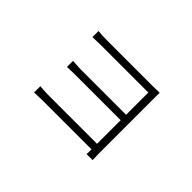

<svg xmlns="http://www.w3.org/2000/svg" viewBox="-89 -836 1178 1178"><g transform="rotate(45 500.0 -247.0)"><path d="M319 -536H550H643H709Q732 -536 741 -537H763Q762 -533 762 -521V-497V-455V-373V-269V-161V-65V0Q762 16 763 24V46H711Q712 41 712 27V-1V-71V-168V-275V-374V-451V-489H676H606H520H432H359H319Q286 -489 261 -488Q236 -487 229 -487V-540Q257 -536 319 -536ZM326 -296H372H450H542H632H703H740V-249H703H632H542H450H372H327Q286 -249 248 -247V-300Q255 -300 278.5 -298Q302 -296 326 -296ZM296 -44H345H425H522H618H696H740V4H696H617H521H425H345H297Q266 4 251 5Q236 6 216 6V-48Q222 -48 246 -46Q270 -44 296 -44Z"/></g></svg>

Font: Merged Yaku Han JP Light
Style: Regular
Weight: 300
Designer: Ryoko NISHIZUKA 西塚涼子 (kana, bopomofo & ideographs); Paul D. Hunt (Latin, Greek & Cyrillic); Sandoll Communications 산돌커뮤니
Foundry: Adobe
Version: Version 2.004